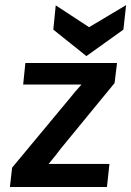

<svg xmlns="http://www.w3.org/2000/svg" viewBox="-20 -745 522 765"><path d="M28.3 -77.1 259.8 -355.5Q270.5 -370.1 304.7 -408.2H72.3L81.1 -494.1H446.3L436.5 -414.1L221.7 -152.3Q206.1 -130.9 173.8 -91.8H416L406.2 0H19.5ZM482.4 -724.6 471.7 -627 324.2 -521.5 192.4 -627 202.1 -723.6 335 -636.7Z"/></svg>

Font: Puritan
Style: BoldItalic
Weight: 700
Version: 2.1